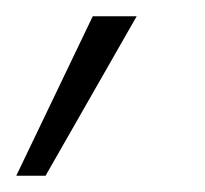

<svg xmlns="http://www.w3.org/2000/svg" viewBox="-91 -93 252 236"><path d="M-71 123 23 -73H77L-35 123Z"/></svg>

Font: DM Sans 9pt ExtraLight
Style: Italic
Weight: 250
Italic angle: -10°
Version: Version 4.004;gftools[0.9.30]